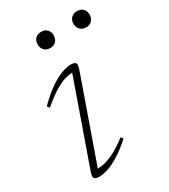

<svg xmlns="http://www.w3.org/2000/svg" viewBox="-166 -728 718 817"><g transform="rotate(-30 193.0 -319.0)"><path d="M56.5 -29.5 202.5 -444 215 -431.5Q196 -433 172.2 -428Q148.5 -423 116.8 -405Q85 -387 41.5 -349.5L32.5 -361Q73 -401.5 106.5 -424Q140 -446.5 165.8 -455.5Q191.5 -464.5 208 -464.5Q230.5 -464.5 234 -455.8Q237.5 -447 230 -425.5L83.5 -9.5L70.5 -23.5Q88.5 -22 111.2 -25.2Q134 -28.5 165.2 -43.2Q196.5 -58 239 -90.5L247 -79Q208 -44.5 176.2 -25Q144.5 -5.5 119.8 2.2Q95 10 77.5 10Q56.5 10 52.5 1.2Q48.5 -7.5 56.5 -29.5ZM170 -568.5Q151.5 -568.5 141 -580Q130.5 -591.5 130.5 -608.5Q130.5 -620 135.2 -629Q140 -638 149 -643Q158 -648 170 -648Q188.5 -648 199 -637Q209.5 -626 209.5 -608.5Q209.5 -597.5 204.8 -588.2Q200 -579 191.2 -573.8Q182.5 -568.5 170 -568.5ZM346.5 -568.5Q328 -568.5 317.2 -580Q306.5 -591.5 306.5 -608.5Q306.5 -620 311.5 -629Q316.5 -638 325.5 -643Q334.5 -648 346.5 -648Q364.5 -648 375.2 -637Q386 -626 386 -608.5Q386 -597.5 381.2 -588.2Q376.5 -579 367.8 -573.8Q359 -568.5 346.5 -568.5Z"/></g></svg>

Font: Newsreader ExtraLight
Style: Italic
Weight: 250
Italic angle: -17°
Designer: Hugues Gentile
Foundry: Production Type
Version: Version 1.003